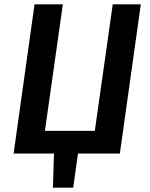

<svg xmlns="http://www.w3.org/2000/svg" viewBox="-20 -711 693 889"><path d="M535 0H341L319 158H225L230 0H43L140 -691H271L188 -105H419L502 -691H632Z"/></svg>

Font: FiraGO Medium
Style: Italic
Weight: 500
Italic angle: -8°
Designer: bBox Type GmbH
Foundry: bBox Type GmbH
Version: Version 1.001